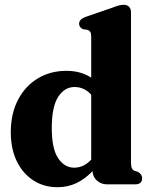

<svg xmlns="http://www.w3.org/2000/svg" viewBox="-20 -769 630 801"><path d="M25 -217Q25 -295.5 55.5 -353.2Q86 -411 138.2 -442.2Q190.5 -473.5 257 -473.5Q317 -473.5 360.5 -445V-616Q360.5 -630.5 356.5 -636.2Q352.5 -642 345 -644.5L327 -647Q310 -654 310 -670Q310 -688 335.5 -698L446 -736Q464 -743 475 -746Q486 -749 497 -749Q511 -749 518.8 -740.2Q526.5 -731.5 526.5 -718V-92.5Q526.5 -75 530 -67.5Q533.5 -60 541 -56.5L555.5 -52Q573 -42 573 -25.5Q573 0 544 0H426Q401.5 0 384.2 -15.8Q367 -31.5 366 -55Q335 -22.5 299 -5.2Q263 12 220 12Q163 12 119 -16.5Q75 -45 50 -96.5Q25 -148 25 -217ZM196 -234.5Q196 -148.5 222.5 -109Q249 -69.5 289.5 -69.5Q329.5 -69.5 360.5 -103V-374Q331.5 -406 291 -406Q249.5 -406 222.8 -365Q196 -324 196 -234.5Z"/></svg>

Font: Fraunces 72pt Soft
Style: Bold
Weight: 700
Version: Version 1.000;[b76b70a41]